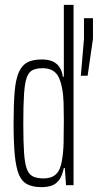

<svg xmlns="http://www.w3.org/2000/svg" viewBox="-20 -763 403 791"><path d="M152 8Q116 8 93 -3.5Q70 -15 58 -43.5Q46 -72 41 -123.5Q36 -175 36 -255Q36 -335 40.5 -386.5Q45 -438 58 -466.5Q71 -495 93.5 -506.5Q116 -518 152 -518Q177 -518 194.5 -511Q212 -504 223.5 -488.5Q235 -473 239 -447H243V-743H283V0H252L247 -71H243Q236 -37 222.5 -20Q209 -3 190.5 2.5Q172 8 152 8ZM160 -28Q192 -28 210.5 -45Q229 -62 235 -101Q241 -135 242 -174Q243 -213 243 -269Q243 -305 242 -338.5Q241 -372 236 -398Q228 -444 209 -463Q190 -482 156 -482Q130 -482 114 -474Q98 -466 90 -443Q82 -420 79 -375Q76 -330 76 -255Q76 -180 79 -135Q82 -90 90.5 -67Q99 -44 116 -36Q133 -28 160 -28ZM313 -451 326 -603V-688H363V-603L341 -451Z"/></svg>

Font: Saira UltraCondensed ExtraLight
Style: Regular
Weight: 250
Width: 1
Designer: Hector Gatti with collaboration of the Omnibus-Type team
Foundry: Omnibus-Type
Version: Version 1.101